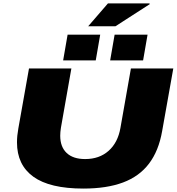

<svg xmlns="http://www.w3.org/2000/svg" viewBox="-20 -1087 1030 1119"><path d="M466 12Q270 12 174.5 -57Q79 -126 79 -257Q79 -277 81 -297Q83 -317 87 -339L149 -688H396L335 -342Q333 -329 332 -318Q331 -307 331 -296Q331 -231 368.5 -195.5Q406 -160 476 -160Q559 -160 613 -208Q667 -256 682 -342L743 -688H990L925 -323Q905 -208 848.5 -133.5Q792 -59 697 -23.5Q602 12 466 12ZM348 -735 374 -885H564L538 -735ZM622 -735 648 -885H840L814 -735ZM494 -934 609 -1067H851L853 -1063L653 -934Z"/></svg>

Font: Archivo Expanded Black
Style: Italic
Weight: 900
Width: 7
Italic angle: -10°
Designer: Hector Gatti
Foundry: Omnibus-Type
Version: Version 2.001